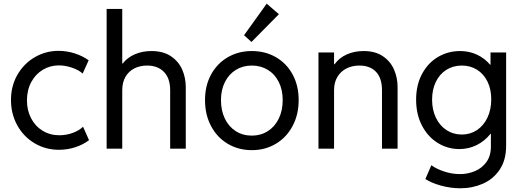

<svg xmlns="http://www.w3.org/2000/svg" viewBox="-20 -800 2810 1033"><path d="M39.1 -261.7Q39.1 -337.9 74 -398.2Q108.9 -458.5 167.5 -492.4Q226.1 -526.4 294.9 -526.4Q339.4 -526.4 382.1 -512.7Q424.8 -499 457 -475.6L424.8 -404.3Q403.3 -423.8 366.9 -436Q330.6 -448.2 296.9 -448.2Q250 -448.2 210.7 -424.8Q171.4 -401.4 148.2 -358.4Q125 -315.4 125 -259.8Q125 -206.5 147.2 -163.8Q169.4 -121.1 209.2 -96.7Q249 -72.3 298.8 -72.3Q337.4 -72.3 371.6 -85Q405.8 -97.7 426.8 -118.2L459 -45.9Q428.7 -22.5 386.5 -8.3Q344.2 5.9 296.9 5.9Q225.1 5.9 166 -29.3Q106.9 -64.5 73 -125.7Q39.1 -187 39.1 -261.7Z M553.7 -752H637.7V-458H640.1Q664.6 -490.2 705.1 -507.8Q745.6 -525.4 794.9 -525.4Q858.4 -525.4 899.9 -497.3Q941.4 -469.2 960.4 -425.3Q979.5 -381.3 979.5 -332V0H895.5V-314.5Q895.5 -378.9 862.1 -413.1Q828.6 -447.3 771.5 -447.3Q733.4 -447.3 703.1 -432.1Q672.9 -417 655.3 -387Q637.7 -356.9 637.7 -314.5V0H553.7Z M1083 -261.7Q1083 -338.9 1115.5 -398.7Q1147.9 -458.5 1205.3 -491.9Q1262.7 -525.4 1335 -525.4Q1407.7 -525.4 1465.1 -491.9Q1522.5 -458.5 1554.7 -398.7Q1586.9 -338.9 1586.9 -261.7Q1586.9 -183.6 1554.2 -122.1Q1521.5 -60.5 1464.1 -26.4Q1406.7 7.8 1335 7.8Q1262.7 7.8 1205.3 -26.4Q1147.9 -60.5 1115.5 -121.8Q1083 -183.1 1083 -261.7ZM1501 -261.7Q1501 -316.9 1479.7 -359.1Q1458.5 -401.4 1420.7 -424.3Q1382.8 -447.3 1335 -447.3Q1287.1 -447.3 1249.5 -424.3Q1211.9 -401.4 1190.4 -359.1Q1168.9 -316.9 1168.9 -261.7Q1168.9 -205.1 1189.9 -161.6Q1210.9 -118.2 1248.8 -94.2Q1286.6 -70.3 1335 -70.3Q1382.8 -70.3 1420.7 -94.2Q1458.5 -118.2 1479.7 -161.6Q1501 -205.1 1501 -261.7ZM1293 -610.4 1415 -780.3 1480.5 -723.6 1333 -574.2Z M1693.4 -517.6H1777.3V-454.1H1779.8Q1804.7 -488.8 1845.5 -507.1Q1886.2 -525.4 1936.5 -525.4Q1998.5 -525.4 2039.6 -497.8Q2080.6 -470.2 2099.9 -426Q2119.1 -381.8 2119.1 -332V0H2035.2V-314.5Q2035.2 -379.4 2003.2 -413.3Q1971.2 -447.3 1913.1 -447.3Q1874.5 -447.3 1843.8 -431.6Q1813 -416 1795.2 -386.2Q1777.3 -356.4 1777.3 -314.5V0H1693.4Z M2268.6 163.1 2300.8 88.9Q2326.7 108.4 2369.4 122.6Q2412.1 136.7 2455.1 136.7Q2496.1 136.7 2534.2 121.1Q2572.3 105.5 2596.7 72.3Q2621.1 39.1 2621.1 -11.7V-80.1H2619.1Q2587.9 -41 2544.7 -19.5Q2501.5 2 2451.2 2Q2388.7 2 2335.4 -30.8Q2282.2 -63.5 2250.5 -124Q2218.8 -184.6 2218.8 -263.7Q2218.8 -343.3 2251 -402.8Q2283.2 -462.4 2337.2 -493.9Q2391.1 -525.4 2455.1 -525.4Q2503.9 -525.4 2545.4 -506.3Q2586.9 -487.3 2616.7 -452.1H2619.1V-517.6H2703.1V-15.6Q2703.1 61 2668.5 112.5Q2633.8 164.1 2577.6 188.5Q2521.5 212.9 2457 212.9Q2403.8 212.9 2352.1 198.5Q2300.3 184.1 2268.6 163.1ZM2623 -265.6Q2623 -319.8 2602.8 -361.1Q2582.5 -402.3 2546.6 -424.8Q2510.7 -447.3 2464.8 -447.3Q2417.5 -447.3 2381.1 -424.1Q2344.7 -400.9 2324.7 -359.1Q2304.7 -317.4 2304.7 -263.7Q2304.7 -209.5 2325.2 -166.7Q2345.7 -124 2382.1 -100.1Q2418.5 -76.2 2464.8 -76.2Q2510.3 -76.2 2546.4 -100.3Q2582.5 -124.5 2602.8 -167.7Q2623 -210.9 2623 -265.6Z"/></svg>

Font: Reddit Sans Vanilla
Style: Regular
Weight: 400
Designer: Stephen Hutchings
Foundry: Reddit
Version: Version 1.013